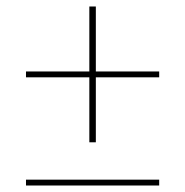

<svg xmlns="http://www.w3.org/2000/svg" viewBox="-20 -571 570 591"><path d="M60 -333V-351H470V-333ZM255 -133V-551H275V-133ZM60 0V-18H470V0Z"/></svg>

Font: Montagu Slab 144pt Thin
Style: Regular
Weight: 250
Version: Version 1.000